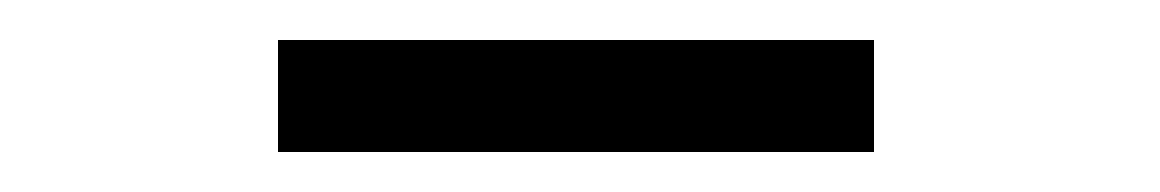

<svg xmlns="http://www.w3.org/2000/svg" viewBox="-20 -376 580 96"><path d="M119 -356H417V-300H119Z"/></svg>

Font: IBM 3270
Style: Regular
Weight: 400
Monospace: yes
Version: Version 2.3.1